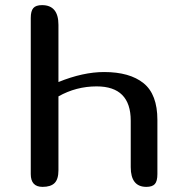

<svg xmlns="http://www.w3.org/2000/svg" viewBox="-20 -729 704 749"><path d="M144 -709Q208 -709 208 -632V-409Q304 -448 386 -448Q486 -448 540 -404.5Q594 -361 594 -261V-50Q594 -22 584 -11Q574 0 551 0Q490 0 490 -77V-258Q490 -392 357 -392Q277 -392 208 -353V-65Q208 -30 193 -15Q178 0 146 0Q100 0 100 -50V-659Q100 -686 110 -697.5Q120 -709 144 -709Z"/></svg>

Font: Marmelad
Style: Regular
Weight: 400
Designer: Manvel Shmavonyan
Foundry: Cyreal
Version: Version 1.001;PS 001.001;hotconv 1.0.88;makeotf.lib2.5.64775